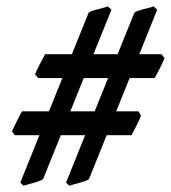

<svg xmlns="http://www.w3.org/2000/svg" viewBox="-20 -651 542 609"><path d="M421.9 -479H492.2L502 -466.8Q500 -461.4 495.8 -452.4Q491.7 -443.4 486.8 -433.8Q481.9 -424.3 477.3 -415.8Q472.7 -407.2 470.2 -403.3H391.1L348.6 -297.9H419.4L427.2 -284.7Q425.8 -279.8 421.9 -271Q418 -262.2 413.1 -252.7Q408.2 -243.2 403.8 -234.9Q399.4 -226.6 397.5 -222.2H318.4L262.2 -83Q257.8 -79.6 249.8 -76.7Q241.7 -73.7 232.7 -71.3Q223.6 -68.8 214.8 -66.4Q206.1 -64 199.7 -62L189.5 -71.8L250 -222.2H172.9L116.7 -83Q112.3 -79.6 104.2 -76.7Q96.2 -73.7 87.4 -71.3L69.8 -66.4Q61 -64 54.7 -62L44.4 -71.8L105 -222.2H26.9L18.1 -234.4Q20 -239.3 24.2 -247.8Q28.3 -256.3 33 -265.9Q37.6 -275.4 42.2 -284.2Q46.9 -293 49.8 -297.9H135.3L177.7 -403.3H101.1L91.3 -415Q92.8 -420.4 97.2 -429.2Q101.6 -438 106.4 -447.5Q111.3 -457 116 -465.6Q120.6 -474.1 123 -479H208L261.2 -610.8Q266.6 -614.7 274.9 -617.4Q283.2 -620.1 292 -622.1L308.6 -626.5Q316.4 -628.4 321.8 -630.9L333.5 -620.1L276.4 -479H353L406.2 -610.8Q411.6 -614.7 419.7 -617.4Q427.7 -620.1 436.5 -622.3Q445.3 -624.5 453.6 -626.5Q461.9 -628.4 467.3 -630.9L478.5 -620.1ZM203.1 -297.9H280.3L322.8 -403.3H245.6Z"/></svg>

Font: Gentium Book Basic
Style: Bold Italic
Weight: 700
Italic angle: -8°
Designer: J. Victor Gaultney and Annie Olsen
Foundry: SIL International
Version: Version 1.102; 2013; Maintenance release